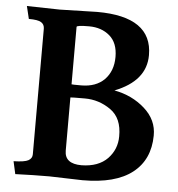

<svg xmlns="http://www.w3.org/2000/svg" viewBox="-52 -763 756 816"><g transform="rotate(5 326.5 -355.0)"><path d="M248 -115Q248 -59 320 -59Q392 -60 431 -100Q469 -140 469 -195Q470 -273 420 -308Q370 -343 310 -343Q250 -343 248 -342ZM248 -643V-398Q250 -397 289 -397Q352 -397 388 -433Q424 -470 424 -530Q424 -590 389 -620Q354 -650 301 -650Q248 -650 248 -643ZM330 4 188 0Q120 0 43 3L31 -51Q78 -52 94 -61Q110 -70 110 -87V-623Q110 -641 96 -650Q82 -659 43 -659L30 -713Q150 -710 170 -710L330 -714Q565 -714 565 -550Q565 -440 432 -388Q508 -374 562 -326Q616 -278 615 -211Q614 -108 542 -52Q470 4 330 4Z"/></g></svg>

Font: Lusitana
Style: Bold
Weight: 700
Designer: Ana Paula Megda
Foundry: Ana Paula Megda
Version: Version 1.001; ttfautohint (v1.4.1)